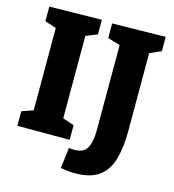

<svg xmlns="http://www.w3.org/2000/svg" viewBox="-126 -812 987 1092"><g transform="rotate(15 367.5 -265.5)"><path d="M338 -621 271 -594V-109L338 -86V0H30V-86L97 -109V-594L30 -616V-702L338 -707ZM400 -702 714 -707V-623L647 -593V-132Q647 -39 627.5 30.5Q608 100 558 138Q508 176 416 176Q396 176 375.5 174Q355 172 331 168L346 45Q355 47 362.5 47.5Q370 48 378 48Q432 48 452.5 13Q473 -22 473 -96V-594L400 -616Z"/></g></svg>

Font: Bitter ExtraBold
Style: Regular
Weight: 800
Designer: Sol Matas, and Bitter project Authors
Foundry: Sol Matas
Version: Version 2.001